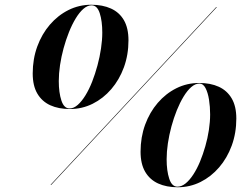

<svg xmlns="http://www.w3.org/2000/svg" viewBox="-20 -780 1040 810"><path d="M193 0 892 -750H895L196 0ZM275 -320Q227 -320 192 -336Q157 -352 137.5 -385.2Q118 -418.5 118 -470Q118 -531 137.2 -583.8Q156.5 -636.5 190.5 -676Q224.5 -715.5 269.2 -737.8Q314 -760 365 -760Q413 -760 448.2 -744Q483.5 -728 502.8 -694.8Q522 -661.5 522 -610Q522 -549 502.8 -496.2Q483.5 -443.5 449.5 -404Q415.5 -364.5 370.8 -342.2Q326 -320 275 -320ZM273.5 -322.5Q291 -322.5 308 -337.5Q325 -352.5 340.5 -377.8Q356 -403 368.8 -435.5Q381.5 -468 391.2 -504Q401 -540 406.2 -575.8Q411.5 -611.5 411.5 -642.5Q411.5 -691 400.8 -724.2Q390 -757.5 366.5 -757.5Q349 -757.5 332 -742.8Q315 -728 299.5 -702.5Q284 -677 271 -644.5Q258 -612 248.2 -576.2Q238.5 -540.5 233.2 -505Q228 -469.5 228 -438Q228 -389.5 239 -356Q250 -322.5 273.5 -322.5ZM730 10Q682 10 647 -6Q612 -22 592.5 -55.2Q573 -88.5 573 -140Q573 -201 592.2 -253.8Q611.5 -306.5 645.5 -346Q679.5 -385.5 724.2 -407.8Q769 -430 820 -430Q868 -430 903 -414Q938 -398 957.5 -364.8Q977 -331.5 977 -280Q977 -219 957.8 -166.2Q938.5 -113.5 904.5 -74Q870.5 -34.5 825.8 -12.2Q781 10 730 10ZM728.5 7.5Q746 7.5 763 -6.2Q780 -20 795.5 -43.8Q811 -67.5 823.8 -98.2Q836.5 -129 846.2 -163Q856 -197 861.2 -231.5Q866.5 -266 866.5 -297.5Q866.5 -329.5 861.8 -359.5Q857 -389.5 847 -408.5Q837 -427.5 821.5 -427.5Q804 -427.5 787 -412.8Q770 -398 754.5 -372.5Q739 -347 726 -314.8Q713 -282.5 703.2 -246.5Q693.5 -210.5 688.2 -175Q683 -139.5 683 -108Q683 -59.5 694 -26Q705 7.5 728.5 7.5Z"/></svg>

Font: Bodoni Moda 72pt Medium
Style: Italic
Weight: 500
Italic angle: -13°
Designer: Owen Earl
Foundry: indestructible type
Version: Version 2.004